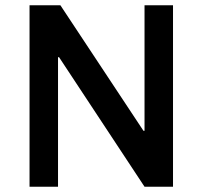

<svg xmlns="http://www.w3.org/2000/svg" viewBox="-20 -708 768 728"><path d="M92 0V-688H209L524 -212H528V-688H636V0H528L204 -491H200V0Z"/></svg>

Font: Saira Thin Medium
Style: Regular
Weight: 500
Version: Version 1.101